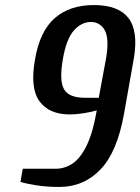

<svg xmlns="http://www.w3.org/2000/svg" viewBox="-20 -730 556 760"><path d="M215 10Q165 10 124 3.5Q83 -3 61 -10L70 -62H200Q236 -62 267 -82.5Q298 -103 323 -154Q348 -205 363 -293Q339 -286 309 -281.5Q279 -277 257 -277Q174 -277 136 -329.5Q98 -382 119 -497Q138 -607 197 -658.5Q256 -710 352 -710Q448 -710 488 -659Q528 -608 510 -500L471 -280Q444 -128 377.5 -59Q311 10 215 10ZM316 -343H371L400 -500Q413 -578 394.5 -610.5Q376 -643 339 -643Q303 -643 273 -610Q243 -577 229 -497Q214 -412 233 -377.5Q252 -343 316 -343Z"/></svg>

Font: Cuprum SemiBold
Style: Italic
Weight: 600
Italic angle: -10°
Version: Version 3.000